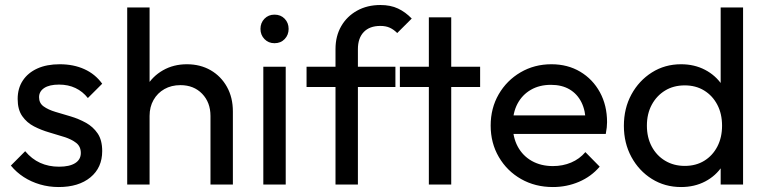

<svg xmlns="http://www.w3.org/2000/svg" viewBox="-20 -744 3081 774"><path d="M216.5 10Q177.2 10 141.4 -0.5Q105.5 -11 75.8 -30.2Q46 -49.5 23.8 -76.5L81.5 -134.5Q107.8 -103 141.9 -87.5Q176 -72 218.2 -72Q260.2 -72 283 -86.4Q305.8 -100.8 305.8 -127.2Q305.8 -153.2 287.4 -167.8Q269 -182.2 239.9 -191.6Q210.8 -201 178.5 -210.2Q146.2 -219.5 117.1 -234.5Q88 -249.5 69.6 -275.9Q51.2 -302.2 51.2 -345Q51.2 -388 71.9 -419.2Q92.5 -450.5 130.4 -467.8Q168.2 -485 220.8 -485Q276.5 -485 320.1 -465.2Q363.8 -445.5 392 -406.5L334.2 -348.8Q313.5 -375.2 284.2 -389.1Q255 -403 217.8 -403Q179 -403 158.2 -389.2Q137.5 -375.5 137.5 -352Q137.5 -328.2 155.9 -315Q174.2 -301.8 203.4 -293Q232.5 -284.2 264.8 -274.8Q297 -265.2 326.1 -249.2Q355.2 -233.2 373.6 -206.2Q392 -179.2 392 -135Q392 -68.2 344.6 -29.1Q297.2 10 216.5 10Z M828.5 0V-276.5Q828.5 -331.2 794.9 -366Q761.2 -400.8 707.4 -400.8Q670.8 -400.8 642.8 -384.9Q614.8 -369 598.9 -341Q583 -313 583 -276.8L545.5 -297.8Q545.5 -352 569.9 -394.1Q594.2 -436.2 636.9 -460.6Q679.6 -485 733.5 -485Q787.5 -485 829.4 -460.8Q871.2 -436.5 895 -393.6Q918.8 -350.8 918.8 -294.5V0ZM492.8 0V-714H583V0Z M1041.5 0V-475H1131.8V0ZM1086.5 -569.8Q1062.2 -569.8 1046.1 -586.5Q1030 -603.2 1030 -627.5Q1030 -652 1046.1 -668.5Q1062.2 -685 1086.5 -685Q1111.8 -685 1127.6 -668.5Q1143.5 -652 1143.5 -627.5Q1143.5 -603.2 1127.6 -586.5Q1111.8 -569.8 1086.5 -569.8Z M1332.5 0V-546.2Q1332.5 -598.5 1355.5 -638.4Q1378.5 -678.2 1419.4 -701Q1460.2 -723.8 1513.5 -723.8Q1554.5 -723.8 1584.5 -709.6Q1614.5 -695.5 1639.8 -669.2L1581.2 -610.8Q1567.5 -624.8 1551.6 -632.1Q1535.8 -639.5 1513.2 -639.5Q1470 -639.5 1446.4 -614.9Q1422.8 -590.2 1422.8 -546V0ZM1215.8 -393.2V-475H1574V-393.2Z M1708.8 0V-674H1799V0ZM1592 -393.2V-475H1915.5V-393.2Z M2208.8 10Q2137.5 10 2080.8 -22.2Q2024 -54.5 1991 -110.9Q1958 -167.2 1958 -237.8Q1958 -308 1990.4 -363.9Q2022.8 -419.8 2078.5 -452.4Q2134.2 -485 2202.8 -485Q2268.5 -485 2319 -454.9Q2369.5 -424.8 2398.4 -372Q2427.2 -319.2 2427.2 -251.5Q2427.2 -241.5 2426 -230Q2424.8 -218.5 2422 -204H2021.2V-278.8H2374.2L2341.2 -250Q2340.8 -297.8 2324 -331.5Q2307.2 -365.2 2276.2 -383.6Q2245.2 -402 2201 -402Q2154.5 -402 2119.9 -381.9Q2085.2 -361.8 2066.1 -325.8Q2047 -289.8 2047 -240.5Q2047 -190.8 2067.1 -153.2Q2087.2 -115.8 2124 -95.1Q2160.8 -74.5 2209 -74.5Q2248.8 -74.5 2282.5 -88.8Q2316.2 -103 2339.8 -130.8L2397.5 -72.2Q2363.5 -32.2 2314.1 -11.1Q2264.8 10 2208.8 10Z M2725.5 10Q2660.2 10 2608 -22.6Q2555.8 -55.2 2525.4 -111.1Q2495 -167 2495 -236.7Q2495 -307.3 2525.4 -363.2Q2555.8 -419 2608 -452Q2660.2 -485 2725.5 -485Q2779.2 -485 2822.1 -462.6Q2865 -440.2 2891.6 -400.5Q2918.2 -360.8 2921 -309V-166.2Q2918 -115 2892 -75.1Q2866 -35.2 2822.9 -12.6Q2779.8 10 2725.5 10ZM2740.5 -75.2Q2785.5 -75.2 2819.2 -96Q2852.8 -116.7 2871.8 -153.2Q2890.8 -189.8 2890.8 -237.2Q2890.8 -285.5 2871.6 -321.9Q2852.4 -358.4 2818.7 -379.1Q2785 -399.8 2740.5 -399.8Q2695.2 -399.8 2661.2 -379Q2627.1 -358.2 2607.4 -321.7Q2587.8 -285.2 2587.8 -237.5Q2587.8 -190 2607.3 -153.3Q2626.9 -116.6 2661.5 -95.9Q2696.1 -75.2 2740.5 -75.2ZM2975.5 0H2885.2V-127.5L2902 -243.8L2885.2 -358.5V-714H2975.5Z"/></svg>

Font: Marine Company Thin
Style: Regular
Weight: 100
Designer: Rodrigo Fuenzalida
Foundry: fragTYPE
Version: Version 1.000